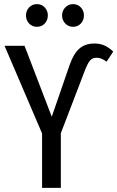

<svg xmlns="http://www.w3.org/2000/svg" viewBox="-20 -911 569 931"><path d="M184 -264 2 -689H99L231 -345L318 -597Q337 -651 365 -675.5Q393 -700 438 -700Q466 -700 487.5 -690Q509 -680 529 -661L497 -612Q484 -621 473 -626Q462 -631 448 -631Q429 -631 417.5 -618.5Q406 -606 393 -573L275 -265V0H184ZM212 -836Q212 -813 197 -797Q182 -781 159 -781Q136 -781 121 -797Q106 -813 106 -836Q106 -859 121 -875Q136 -891 159 -891Q182 -891 197 -875Q212 -859 212 -836ZM387 -836Q387 -813 372 -797Q357 -781 334 -781Q312 -781 296.5 -797Q281 -813 281 -836Q281 -859 296.5 -875Q312 -891 334 -891Q357 -891 372 -875Q387 -859 387 -836Z"/></svg>

Font: Fira Sans Compressed
Style: Regular
Weight: 400
Width: 1
Designer: bBox Type GmbH & Carrois Corporate GbR & Edenspiekermann AG
Foundry: bBox Type GmbH & Carrois Corporate GbR & Edenspiekermann AG
Version: Version 4.301